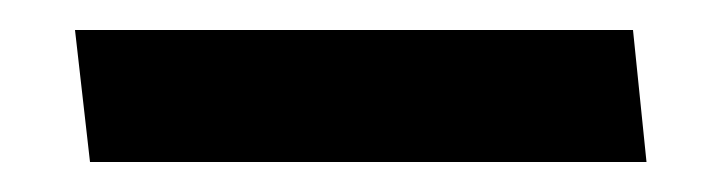

<svg xmlns="http://www.w3.org/2000/svg" viewBox="-20 -108 481 128"><path d="M402 -88H30L40 0H411Z"/></svg>

Font: Catamaran SemiBold
Style: Regular
Weight: 600
Designer: Pria Ravichandran
Version: Version 2.000